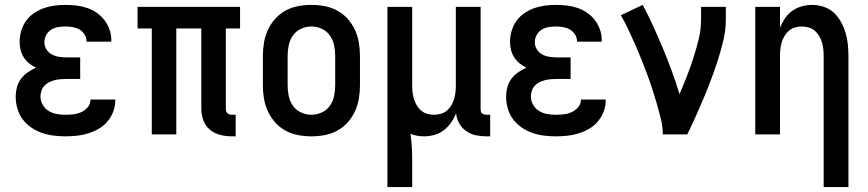

<svg xmlns="http://www.w3.org/2000/svg" viewBox="-20 -548 3540 783"><path d="M247 8Q223 8 198.5 5Q174 2 151 -6Q128 -14 107.5 -28Q87 -42 72.5 -61.5Q58 -81 51 -105Q44 -129 44 -153Q44 -172 49 -191.5Q54 -211 65.5 -226.5Q77 -242 93 -253Q109 -264 127 -272Q112 -279 99 -289.5Q86 -300 77 -314Q68 -328 64 -344.5Q60 -361 60 -377Q60 -400 66.5 -422Q73 -444 86 -462.5Q99 -481 118 -494Q137 -507 158 -514.5Q179 -522 201.5 -525Q224 -528 247 -528Q269 -528 291 -525.5Q313 -523 334 -516Q355 -509 373.5 -496.5Q392 -484 405.5 -466.5Q419 -449 426.5 -428Q434 -407 434 -385V-378H333V-381Q333 -395 324.5 -408Q316 -421 303.5 -428Q291 -435 276.5 -437.5Q262 -440 247 -440Q232 -440 217 -437.5Q202 -435 189 -427Q176 -419 168.5 -405Q161 -391 161 -376Q161 -361 169 -347.5Q177 -334 190.5 -326.5Q204 -319 219.5 -316.5Q235 -314 250 -314H307V-226H250Q238 -226 226 -225Q214 -224 202.5 -221Q191 -218 180 -212.5Q169 -207 161 -198.5Q153 -190 149 -178Q145 -166 145 -155Q145 -137 154 -121Q163 -105 178.5 -95.5Q194 -86 211.5 -83Q229 -80 247 -80Q264 -80 280.5 -82Q297 -84 312 -91Q327 -98 338 -111Q349 -124 349 -140V-142H450V-138Q450 -114 441.5 -92Q433 -70 417.5 -52Q402 -34 382 -22.5Q362 -11 339.5 -4Q317 3 293.5 5.5Q270 8 247 8Z M941 8H925Q901 8 877.5 2Q854 -4 836 -19Q818 -34 809.5 -57Q801 -80 801 -103V-432H699V0H599V-432H541V-520H959V-432H901V-103Q901 -98 902.5 -93.5Q904 -89 907.5 -86Q911 -83 915.5 -81.5Q920 -80 925 -80H941Z M1250 8Q1223 8 1196 3Q1169 -2 1145 -15Q1121 -28 1102.5 -48.5Q1084 -69 1072.5 -94Q1061 -119 1056.5 -146Q1052 -173 1052 -200V-320Q1052 -347 1056.5 -374Q1061 -401 1072.5 -426Q1084 -451 1102.5 -471.5Q1121 -492 1145 -505Q1169 -518 1196 -523Q1223 -528 1250 -528Q1277 -528 1304 -523Q1331 -518 1355 -505Q1379 -492 1397.5 -471.5Q1416 -451 1427.5 -426Q1439 -401 1443.5 -374Q1448 -347 1448 -320V-200Q1448 -173 1443.5 -146Q1439 -119 1427.5 -94Q1416 -69 1397.5 -48.5Q1379 -28 1355 -15Q1331 -2 1304 3Q1277 8 1250 8ZM1250 -80Q1272 -80 1292.5 -89.5Q1313 -99 1325.5 -117Q1338 -135 1342.5 -156.5Q1347 -178 1347 -200V-320Q1347 -342 1342.5 -363.5Q1338 -385 1325.5 -403Q1313 -421 1292.5 -430.5Q1272 -440 1250 -440Q1228 -440 1207.5 -430.5Q1187 -421 1174.5 -403Q1162 -385 1157.5 -363.5Q1153 -342 1153 -320V-200Q1153 -178 1157.5 -156.5Q1162 -135 1174.5 -117Q1187 -99 1207.5 -89.5Q1228 -80 1250 -80Z M1560 215V-520H1661V-200Q1661 -186 1662.5 -172Q1664 -158 1668 -144.5Q1672 -131 1679.5 -118.5Q1687 -106 1697.5 -97Q1708 -88 1722 -84Q1736 -80 1750 -80Q1764 -80 1778 -84Q1792 -88 1802.5 -97Q1813 -106 1820.5 -118.5Q1828 -131 1832 -144.5Q1836 -158 1837.5 -172Q1839 -186 1839 -200V-520H1940V-103Q1940 -98 1941 -93.5Q1942 -89 1945.5 -86Q1949 -83 1953.5 -81.5Q1958 -80 1963 -80H1979V8H1963Q1941 8 1920 3.5Q1899 -1 1881 -13.5Q1863 -26 1852.5 -45.5Q1842 -65 1840 -86Q1832 -66 1819.5 -48Q1807 -30 1790 -17Q1773 -4 1752 2Q1731 8 1709 8Q1695 8 1681 5.5Q1667 3 1654 -2Q1658 25 1659.5 52.5Q1661 80 1661 107V215Z M2247 8Q2223 8 2198.5 5Q2174 2 2151 -6Q2128 -14 2107.5 -28Q2087 -42 2072.5 -61.5Q2058 -81 2051 -105Q2044 -129 2044 -153Q2044 -172 2049 -191.5Q2054 -211 2065.5 -226.5Q2077 -242 2093 -253Q2109 -264 2127 -272Q2112 -279 2099 -289.5Q2086 -300 2077 -314Q2068 -328 2064 -344.5Q2060 -361 2060 -377Q2060 -400 2066.5 -422Q2073 -444 2086 -462.5Q2099 -481 2118 -494Q2137 -507 2158 -514.5Q2179 -522 2201.5 -525Q2224 -528 2247 -528Q2269 -528 2291 -525.5Q2313 -523 2334 -516Q2355 -509 2373.5 -496.5Q2392 -484 2405.5 -466.5Q2419 -449 2426.5 -428Q2434 -407 2434 -385V-378H2333V-381Q2333 -395 2324.5 -408Q2316 -421 2303.5 -428Q2291 -435 2276.5 -437.5Q2262 -440 2247 -440Q2232 -440 2217 -437.5Q2202 -435 2189 -427Q2176 -419 2168.5 -405Q2161 -391 2161 -376Q2161 -361 2169 -347.5Q2177 -334 2190.5 -326.5Q2204 -319 2219.5 -316.5Q2235 -314 2250 -314H2307V-226H2250Q2238 -226 2226 -225Q2214 -224 2202.5 -221Q2191 -218 2180 -212.5Q2169 -207 2161 -198.5Q2153 -190 2149 -178Q2145 -166 2145 -155Q2145 -137 2154 -121Q2163 -105 2178.5 -95.5Q2194 -86 2211.5 -83Q2229 -80 2247 -80Q2264 -80 2280.5 -82Q2297 -84 2312 -91Q2327 -98 2338 -111Q2349 -124 2349 -140V-142H2450V-138Q2450 -114 2441.5 -92Q2433 -70 2417.5 -52Q2402 -34 2382 -22.5Q2362 -11 2339.5 -4Q2317 3 2293.5 5.5Q2270 8 2247 8Z M2683 0Q2683 -32 2675 -64Q2667 -96 2658 -127Q2649 -158 2639 -188.5Q2629 -219 2617.5 -249.5Q2606 -280 2594 -310Q2582 -340 2569 -369.5Q2556 -399 2542 -428.5Q2528 -458 2512 -486L2601 -528Q2624 -485 2644.5 -440Q2665 -395 2684 -349.5Q2703 -304 2720 -257.5Q2737 -211 2751 -164Q2767 -201 2781.5 -238Q2796 -275 2808 -312.5Q2820 -350 2829.5 -389Q2839 -428 2839 -468V-520H2940V-468Q2940 -427 2930.5 -386Q2921 -345 2908.5 -306Q2896 -267 2881.5 -228Q2867 -189 2851 -151Q2835 -113 2818 -75Q2801 -37 2783 0Z M3339 215V-320Q3339 -334 3337.5 -348Q3336 -362 3332 -375.5Q3328 -389 3320.5 -401.5Q3313 -414 3302.5 -423Q3292 -432 3278 -436Q3264 -440 3250 -440Q3236 -440 3222 -436Q3208 -432 3197.5 -423Q3187 -414 3179.5 -401.5Q3172 -389 3168 -375.5Q3164 -362 3162.5 -348Q3161 -334 3161 -320V0H3060V-520H3161V-435Q3169 -455 3181 -473Q3193 -491 3210.5 -503.5Q3228 -516 3249 -522Q3270 -528 3291 -528Q3315 -528 3338.5 -520.5Q3362 -513 3379.5 -497Q3397 -481 3409 -459.5Q3421 -438 3428 -415Q3435 -392 3437.5 -368Q3440 -344 3440 -320V215Z"/></svg>

Font: Iosevka Term Semibold
Style: Regular
Weight: 600
Monospace: yes
Designer: Belleve Invis
Foundry: Belleve Invis
Version: Version 31.4.0